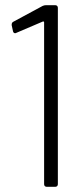

<svg xmlns="http://www.w3.org/2000/svg" viewBox="-20 -720 320 740"><path d="M144 -697 31 -636C27 -634 25 -630 25 -625C25 -625 25 -624 25 -623L30 -600C31 -595 34 -592 38 -592C39 -592 40 -592 42 -593L145 -637C147 -638 150 -637 150 -634V-10C150 -4 154 0 160 0H193C199 0 203 -4 203 -10V-690C203 -696 199 -700 193 -700H157C153 -700 148 -699 144 -697Z"/></svg>

Font: Barlow Semi Condensed Light
Style: Regular
Weight: 300
Width: 4
Designer: Jeremy Tribby
Foundry: Tribby Type
Version: Version 1.422;hotconv 1.0.109;makeotfexe 2.5.65596